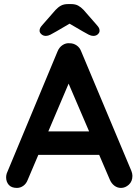

<svg xmlns="http://www.w3.org/2000/svg" viewBox="-20 -916 679 941"><path d="M332 -543 116 -35Q109 -16 94.5 -5.5Q80 5 63 5Q36 5 23 -10Q10 -25 10 -47Q10 -56 13 -66L262 -664Q270 -684 286.5 -695Q303 -706 322 -704Q340 -704 355.5 -693.5Q371 -683 378 -664L624 -78Q629 -65 629 -54Q629 -27 611.5 -11Q594 5 573 5Q555 5 540.5 -6Q526 -17 518 -36L303 -537ZM147 -157 202 -272H472L491 -157ZM340 -811 256 -762Q239 -752 227 -746Q215 -740 205 -740Q192 -740 183 -748Q174 -756 174 -765Q174 -773 177 -779Q180 -785 189 -795L252 -867Q265 -881 279 -888.5Q293 -896 313 -896H329Q349 -896 363 -888.5Q377 -881 390 -867L453 -795Q462 -785 465 -779Q468 -773 468 -765Q468 -756 459.5 -748Q451 -740 437 -740Q427 -740 415 -746Q403 -752 386 -762L302 -811Z"/></svg>

Font: Quicksand Light
Style: Bold
Weight: 700
Version: Version 3.004